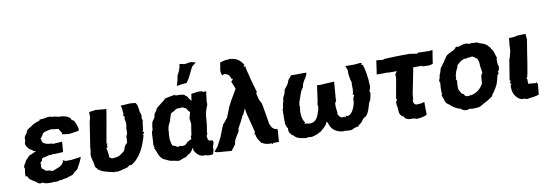

<svg xmlns="http://www.w3.org/2000/svg" viewBox="-59 -1191 4571 1609"><g transform="rotate(-10 2226.5 -386.0)"><path d="M320 -223 326 -228 337 -225 415 -229 422 -316 341 -311 335 -316C293 -316 249 -329 253 -363C251 -368 253 -364 248 -371C248 -378 255 -380 262 -383C255 -389 268 -391 272 -405C280 -423 309 -428 354 -435C371 -427 390 -433 413 -425C418 -404 441 -394 431 -377L484 -370L512 -372L574 -382C583 -401 570 -423 562 -448C558 -453 555 -479 532 -479C533 -490 521 -502 512 -508C499 -517 468 -529 431 -526C415 -532 398 -532 391 -536C382 -536 383 -531 373 -536C361 -542 340 -540 337 -540C314 -537 299 -530 283 -533C273 -532 274 -528 266 -531C266 -526 265 -523 266 -522C238 -517 200 -498 186 -485C168 -473 145 -467 143 -440C130 -425 113 -410 120 -377C103 -349 117 -331 139 -305C143 -299 165 -293 173 -280C178 -282 181 -277 194 -270C183 -272 173 -269 156 -259C143 -253 135 -251 128 -247C115 -226 93 -219 90 -197C78 -185 65 -162 76 -147C73 -129 68 -107 70 -79C76 -87 77 -81 85 -80C91 -56 119 -38 147 -24C157 -12 170 -3 184 -3C185 -5 202 -7 205 -6C225 9 252 6 288 6C283 6 287 11 291 3C305 7 322 8 345 0C356 -1 369 -1 390 -8C390 -8 404 -10 402 -7C427 -19 441 -20 460 -27C469 -32 478 -49 496 -58C508 -66 512 -74 516 -83C528 -105 543 -130 554 -163L470 -152H421L400 -163C401 -147 400 -147 391 -138C396 -129 371 -120 363 -111C340 -106 321 -90 298 -89C287 -92 268 -101 253 -98C245 -99 236 -105 232 -114C209 -122 211 -138 215 -161C206 -169 220 -186 228 -186C229 -204 231 -202 242 -212C264 -210 286 -226 304 -224C310 -224 315 -223 320 -223Z M812 13C810 7 814 7 815 6L817 10C851 17 874 1 908 -4C907 -1 920 -14 925 -8C933 -11 932 -18 937 -19C938 -17 941 -23 950 -28C943 -28 952 -26 953 -20C1029 -56 1077 -149 1105 -257C1104 -254 1104 -251 1095 -260C1099 -260 1106 -264 1098 -259C1111 -267 1113 -269 1110 -281C1109 -277 1100 -279 1101 -280C1115 -315 1108 -346 1119 -373C1115 -384 1109 -400 1115 -408C1117 -420 1111 -435 1105 -454C1104 -458 1108 -456 1105 -457C1101 -483 1102 -510 1083 -529L1039 -533L957 -528C959 -522 961 -517 963 -512C968 -487 965 -477 969 -455C962 -453 961 -433 977 -431C971 -423 968 -411 974 -396C978 -386 978 -362 973 -342C968 -328 975 -300 968 -282C975 -286 966 -276 962 -277C964 -277 966 -276 959 -263C963 -251 957 -231 957 -212C938 -200 926 -176 925 -159C918 -156 918 -151 915 -145C895 -134 873 -104 824 -107C816 -100 792 -111 786 -124C795 -134 781 -144 788 -143C785 -161 784 -178 777 -196L790 -208L786 -217L791 -229L794 -237L785 -234L827 -472L835 -522H808L804 -524L744 -529L688 -521V-474L679 -443L645 -224L640 -219L648 -218L644 -200C640 -203 636 -195 646 -194C632 -170 640 -150 642 -135C643 -120 651 -106 653 -90C655 -71 655 -54 669 -48C673 -33 691 -26 701 -20C713 -12 728 -9 755 -1C771 1 794 9 812 13Z M1423 -531 1427 -538C1402 -539 1363 -527 1346 -525C1336 -521 1331 -524 1340 -524C1327 -516 1334 -522 1322 -509C1313 -502 1290 -485 1271 -470C1271 -469 1248 -455 1245 -437C1228 -416 1222 -411 1220 -382C1211 -367 1192 -349 1193 -335C1185 -306 1189 -290 1184 -276C1175 -270 1176 -252 1177 -253L1175 -250C1176 -212 1171 -190 1170 -150C1176 -152 1171 -146 1178 -151C1166 -139 1169 -135 1181 -139C1174 -135 1175 -129 1172 -125C1178 -121 1179 -114 1185 -101C1199 -58 1218 -25 1252 -17C1271 -9 1275 -1 1304 2C1320 3 1329 9 1338 7C1341 15 1346 8 1354 11C1368 14 1385 1 1406 -5C1429 -5 1435 -26 1452 -29C1469 -40 1485 -61 1489 -76C1497 -61 1492 -46 1498 -45C1522 -5 1551 8 1585 4C1607 11 1627 13 1651 6C1653 -16 1665 -27 1658 -48L1671 -90L1664 -111C1663 -110 1662 -109 1660 -108C1637 -109 1626 -115 1625 -138C1620 -144 1624 -164 1634 -171L1630 -177L1641 -245L1648 -325L1656 -363L1675 -415L1673 -434L1684 -523L1653 -521L1654 -529L1617 -531L1558 -523L1549 -465C1537 -476 1533 -488 1518 -509C1510 -513 1505 -514 1500 -525C1477 -530 1456 -534 1423 -531ZM1320 -269C1318 -286 1337 -319 1343 -330C1344 -346 1356 -367 1361 -391C1385 -402 1393 -408 1411 -419C1417 -425 1436 -422 1438 -421C1456 -427 1477 -425 1476 -415C1496 -418 1496 -402 1507 -389C1512 -385 1517 -379 1521 -373L1507 -322L1513 -277L1498 -179L1492 -176C1492 -167 1493 -158 1492 -148C1482 -148 1472 -138 1459 -133C1448 -121 1439 -114 1431 -108C1420 -111 1414 -98 1391 -110C1372 -104 1366 -100 1349 -118C1335 -111 1342 -124 1324 -126C1325 -137 1317 -144 1318 -152C1316 -168 1313 -168 1313 -184C1313 -200 1314 -232 1317 -248C1318 -252 1315 -268 1320 -269ZM1504 -787 1496 -747 1487 -743 1494 -739 1471 -695 1463 -654 1450 -609 1489 -615 1536 -620 1559 -656 1604 -746 1640 -776 1598 -786 1546 -778Z M1842 -740 1833 -688C1829 -674 1830 -653 1838 -632C1838 -646 1832 -632 1843 -631C1847 -633 1861 -641 1862 -637C1892 -633 1904 -615 1912 -587L1922 -589L1919 -579L1905 -565L1931 -501L1876 -407L1852 -360L1819 -276L1780 -227L1781 -233L1767 -204L1736 -124L1698 -51L1665 -11L1687 -3L1808 7C1820 -9 1833 -26 1845 -42L1852 -74L1863 -95L1893 -144L1897 -169L1926 -222L1951 -273L1954 -272L1979 -325L1982 -299L1988 -270L2028 -114L2021 -107C2024 -93 2024 -93 2027 -97C2030 -61 2047 -42 2064 -18C2081 -9 2101 6 2152 2C2146 15 2152 6 2159 7C2163 4 2161 2 2169 1C2187 2 2201 2 2211 2L2220 -111C2218 -107 2215 -103 2213 -100V-109C2186 -108 2169 -130 2159 -157L2156 -167L2144 -241C2138 -273 2132 -305 2127 -337L2106 -382L2094 -435L2102 -443C2095 -467 2087 -491 2080 -516L2045 -654V-670L2040 -672C2045 -669 2033 -669 2030 -670C2034 -683 2029 -680 2040 -682C2014 -725 1987 -750 1925 -754C1928 -757 1929 -755 1927 -754C1913 -762 1918 -752 1907 -748V-753C1884 -752 1861 -746 1842 -740Z M2295 -270 2296 -276C2294 -278 2298 -269 2291 -272C2299 -265 2290 -268 2289 -265C2288 -218 2286 -176 2288 -137C2291 -125 2300 -102 2306 -97C2300 -79 2310 -63 2314 -52C2323 -55 2320 -40 2326 -40C2336 -31 2346 -29 2345 -25C2367 0 2406 5 2454 10C2446 10 2449 6 2461 4C2465 12 2456 9 2461 7C2463 5 2478 4 2472 8C2502 10 2521 -2 2542 -8C2562 -22 2577 -21 2583 -36C2588 -36 2599 -46 2602 -51C2622 -65 2627 -86 2638 -99C2633 -91 2641 -86 2643 -88C2650 -38 2690 5 2763 8C2767 2 2771 3 2760 1C2772 9 2767 10 2769 5C2781 7 2779 9 2785 4C2782 13 2783 11 2788 8C2802 9 2827 11 2834 6C2860 -8 2877 -9 2894 -12C2888 -17 2896 -22 2895 -24C2901 -21 2902 -30 2897 -20C2910 -30 2926 -44 2932 -56C2944 -73 2950 -74 2969 -86C2996 -120 2999 -151 3014 -194C3028 -209 3028 -226 3033 -245C3037 -267 3041 -271 3031 -287C3042 -306 3045 -322 3043 -338C3041 -404 3031 -464 3015 -515C3015 -509 3004 -512 3005 -518C2999 -513 3012 -516 3000 -515C3011 -523 3011 -533 2997 -532C2977 -530 2957 -529 2938 -527L2866 -528C2878 -521 2877 -498 2883 -491C2885 -479 2881 -465 2884 -450C2888 -423 2890 -405 2900 -379C2893 -381 2899 -364 2896 -358C2898 -327 2898 -305 2888 -279C2898 -285 2903 -274 2900 -276C2893 -262 2883 -243 2887 -221C2877 -173 2854 -114 2813 -112C2812 -116 2805 -114 2799 -118C2803 -109 2797 -103 2797 -107C2793 -107 2798 -98 2788 -108C2788 -108 2794 -110 2789 -113C2765 -101 2748 -114 2735 -141C2731 -152 2740 -150 2736 -157C2732 -190 2727 -214 2733 -242L2740 -249L2742 -250L2744 -268L2742 -264L2754 -416L2660 -411L2635 -409L2608 -411L2591 -289L2583 -246L2587 -240C2585 -224 2584 -205 2576 -188C2561 -139 2544 -112 2501 -105C2494 -109 2493 -105 2499 -110C2489 -99 2482 -111 2472 -108C2462 -115 2451 -107 2447 -112C2455 -118 2454 -117 2454 -123C2430 -156 2425 -206 2437 -267C2441 -261 2435 -268 2433 -266C2434 -267 2429 -271 2432 -279C2442 -273 2440 -277 2436 -286C2436 -291 2437 -288 2434 -287C2457 -346 2462 -386 2489 -415C2492 -455 2519 -477 2538 -520C2527 -510 2537 -517 2534 -524C2539 -519 2542 -522 2535 -531H2496L2450 -530L2414 -531C2405 -529 2397 -528 2405 -526C2395 -511 2379 -502 2377 -490C2369 -461 2356 -450 2338 -426C2329 -419 2335 -403 2325 -385C2316 -369 2305 -348 2308 -334C2303 -319 2295 -295 2295 -270Z M3362 4C3363 5 3375 9 3366 15L3370 10C3372 3 3375 12 3377 11C3411 12 3445 5 3470 -8L3469 -65V-117C3445 -110 3434 -106 3421 -109C3385 -99 3374 -123 3376 -152C3386 -155 3383 -153 3381 -160L3382 -168V-178L3387 -186H3382L3422 -387L3427 -418L3506 -419L3502 -413L3563 -411L3594 -419L3612 -534L3582 -530C3550 -531 3520 -532 3488 -533L3482 -525L3421 -535H3356L3297 -534L3196 -530L3194 -524L3133 -530L3122 -450L3116 -413L3144 -412L3212 -413L3214 -411H3287L3270 -387L3271 -355L3241 -187L3247 -178L3241 -164L3234 -158C3240 -149 3232 -132 3240 -116C3243 -96 3241 -77 3246 -58C3252 -39 3269 -29 3283 -23C3278 -13 3293 -5 3304 -2C3317 7 3345 2 3362 4Z M3620 -273 3626 -269 3620 -262C3623 -268 3626 -251 3629 -255C3623 -210 3624 -176 3626 -159C3623 -150 3630 -149 3620 -146C3632 -123 3634 -113 3636 -102C3644 -76 3655 -68 3671 -59C3693 -37 3722 -16 3762 -7C3771 8 3794 12 3810 12C3819 13 3819 3 3818 11C3827 5 3837 3 3848 9C3852 6 3867 13 3871 8C3903 9 3924 5 3936 -5C3983 -31 4013 -46 4036 -65C4042 -86 4053 -90 4055 -96C4092 -150 4098 -168 4111 -230C4116 -233 4123 -245 4123 -242C4121 -248 4128 -246 4120 -256C4122 -261 4123 -266 4130 -270C4133 -280 4134 -290 4136 -300C4125 -319 4128 -352 4129 -370C4124 -374 4132 -368 4133 -382C4133 -385 4121 -385 4129 -389C4121 -400 4120 -431 4105 -450C4098 -451 4095 -473 4085 -477C4073 -497 4044 -512 4027 -516C4015 -518 4008 -522 3986 -533C3972 -527 3944 -540 3923 -530C3912 -539 3883 -541 3868 -534C3848 -530 3832 -520 3822 -524C3810 -526 3807 -525 3802 -515C3802 -515 3788 -500 3771 -495C3754 -487 3750 -485 3736 -477C3718 -468 3715 -458 3697 -432C3690 -419 3684 -411 3673 -398C3669 -385 3652 -379 3650 -358C3645 -342 3642 -331 3635 -318C3631 -304 3632 -283 3620 -273ZM3979 -262C3979 -261 3985 -255 3976 -246C3974 -235 3975 -210 3971 -184C3953 -150 3920 -114 3862 -103C3864 -106 3863 -111 3863 -111C3853 -102 3861 -103 3851 -103C3831 -99 3812 -102 3806 -124C3795 -127 3781 -137 3783 -146C3761 -166 3765 -201 3771 -249C3769 -244 3763 -242 3769 -248C3757 -257 3761 -262 3766 -260V-265C3764 -282 3770 -302 3774 -313C3774 -327 3796 -350 3795 -370C3822 -399 3853 -420 3884 -414C3887 -415 3886 -419 3898 -420C3898 -420 3899 -430 3894 -417C3906 -423 3909 -419 3901 -417C3930 -427 3938 -421 3954 -407C3968 -397 3972 -396 3976 -378C3981 -369 3981 -355 3982 -326C3986 -307 3989 -291 3990 -269C3988 -266 3983 -264 3979 -262Z M4352 -184 4359 -188 4379 -306 4387 -360 4394 -403 4407 -483 4403 -531H4386L4330 -529L4308 -523L4261 -521L4255 -463L4253 -415L4241 -366L4232 -342L4204 -169L4215 -167L4204 -153L4202 -154C4207 -144 4211 -143 4202 -140C4213 -143 4209 -143 4215 -137C4205 -128 4210 -133 4206 -134C4201 -72 4218 -35 4256 -8C4273 3 4284 3 4302 1C4308 6 4318 11 4338 6L4335 5C4345 6 4347 0 4343 5C4371 2 4406 -3 4424 -11L4433 -98L4422 -117L4414 -109C4410 -109 4406 -111 4401 -112C4374 -115 4366 -113 4354 -115C4353 -127 4351 -140 4352 -159C4350 -160 4348 -162 4345 -164L4358 -176C4356 -179 4355 -182 4352 -184Z"/></g></svg>

Font: Asimov Print
Style: DIt
Weight: 250
Width: 0
Designer: Google
Version: Version 2.000980: 2014